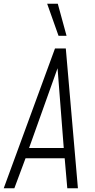

<svg xmlns="http://www.w3.org/2000/svg" viewBox="-27 -1010 507 1030"><path d="M-7 0 268 -750H326L391 0H334L320 -161H110L50 0ZM129 -216H315L280 -667H290ZM287 -818 226 -990H283L330 -818Z"/></svg>

Font: Mohave Light Light
Style: Italic
Weight: 300
Italic angle: -8°
Version: Version 2.003